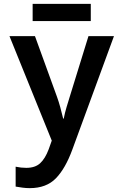

<svg xmlns="http://www.w3.org/2000/svg" viewBox="-20 -729 640 994"><path d="M134 245Q115 245 96.5 242.5Q78 240 61 237V134Q89 140 116 140Q162 140 188 116Q214 92 232 44L248 -1L29 -542H161L275 -228Q284 -203 292 -174Q300 -145 307 -115H310Q316 -146 324.5 -174Q333 -202 341 -228L438 -542H570L355 44Q319 143 269.5 194Q220 245 134 245ZM149 -620V-709H450V-620Z"/></svg>

Font: Noto Sans Mono SemiBold
Style: Regular
Weight: 600
Designer: Monotype Design Team
Foundry: Monotype Imaging Inc.
Version: Version 2.014; ttfautohint (v1.8.4.7-5d5b)